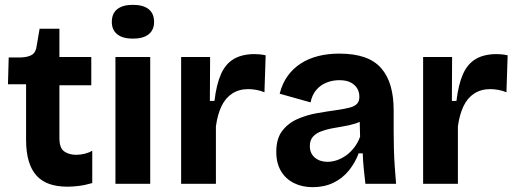

<svg xmlns="http://www.w3.org/2000/svg" viewBox="-20 -761 2138 795"><path d="M260 12Q217 12 185 1Q153 -10 131.5 -33.5Q110 -57 99 -94Q88 -131 88 -182V-412H13L16 -523H64Q97 -524 113 -534.5Q129 -545 132 -572L144 -642H226V-525H358V-408H226V-189Q226 -148 246 -134Q266 -120 295 -120Q313 -120 331 -124.5Q349 -129 362 -137V-3Q331 6 305 9Q279 12 260 12Z M458 0V-525H602V0ZM530 -601Q488 -601 465.5 -619Q443 -637 443 -670Q443 -705 465.5 -723Q488 -741 530 -741Q573 -741 595.5 -723Q618 -705 618 -670Q618 -637 595.5 -619Q573 -601 530 -601Z M730 0V-256V-525H850L849 -343H868Q876 -411 895 -454Q914 -497 948.5 -517Q983 -537 1034 -537Q1044 -537 1055 -536Q1066 -535 1080 -532L1075 -379Q1058 -386 1040.5 -389Q1023 -392 1008 -392Q970 -392 942 -374Q914 -356 897.5 -322Q881 -288 874 -238V0Z M1275 14Q1231 14 1197 -3Q1163 -20 1143.5 -52.5Q1124 -85 1124 -132Q1124 -187 1148.5 -219Q1173 -251 1211.5 -268Q1250 -285 1293 -292.5Q1336 -300 1373 -305Q1407 -310 1428 -315.5Q1449 -321 1458.5 -331.5Q1468 -342 1468 -360Q1468 -380 1459 -395Q1450 -410 1432 -419.5Q1414 -429 1385 -429Q1357 -429 1332 -419Q1307 -409 1289.5 -388.5Q1272 -368 1266 -337L1138 -373Q1149 -416 1171.5 -447Q1194 -478 1226 -498.5Q1258 -519 1298 -529Q1338 -539 1385 -539Q1446 -539 1489 -524Q1532 -509 1558.5 -478.5Q1585 -448 1597.5 -404.5Q1610 -361 1610 -305V-215Q1610 -181 1611 -144.5Q1612 -108 1614.5 -72Q1617 -36 1620 0H1493Q1490 -27 1486.5 -59.5Q1483 -92 1482 -126H1465Q1451 -88 1425 -55.5Q1399 -23 1361 -4.5Q1323 14 1275 14ZM1336 -91Q1355 -91 1374.5 -97.5Q1394 -104 1412.5 -117Q1431 -130 1446.5 -150Q1462 -170 1471 -195L1469 -274L1492 -270Q1475 -257 1451.5 -249.5Q1428 -242 1402.5 -238Q1377 -234 1352 -229Q1327 -224 1307 -216Q1287 -208 1275 -194Q1263 -180 1263 -156Q1263 -126 1283.5 -108.5Q1304 -91 1336 -91Z M1732 0V-256V-525H1852L1851 -343H1870Q1878 -411 1897 -454Q1916 -497 1950.5 -517Q1985 -537 2036 -537Q2046 -537 2057 -536Q2068 -535 2082 -532L2077 -379Q2060 -386 2042.5 -389Q2025 -392 2010 -392Q1972 -392 1944 -374Q1916 -356 1899.5 -322Q1883 -288 1876 -238V0Z"/></svg>

Font: Bricolage Grotesque 48pt Condensed ExtraBold
Style: Bold
Weight: 700
Version: Version 1.000;gftools[0.9.30]